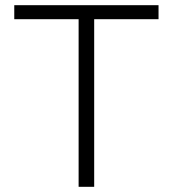

<svg xmlns="http://www.w3.org/2000/svg" viewBox="-20 -720 666 740"><path d="M283 -646H35V-700H591V-646H343V0H283Z"/></svg>

Font: Moderustic Light
Style: Regular
Weight: 300
Designer: Tural Alisoy
Foundry: TAFT Foundry
Version: Version 2.120